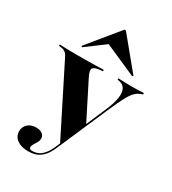

<svg xmlns="http://www.w3.org/2000/svg" viewBox="-207 -784 972 1085"><g transform="rotate(30 279.0 -241.0)"><path d="M288.7 69.4 69.4 -366.9Q62.1 -382.3 55.6 -390.3Q49.2 -398.4 40.7 -402.8Q32.3 -407.3 19.4 -408.9L4.8 -410.5V-419.4Q27.4 -418.5 56.9 -417.7Q86.3 -416.9 116.9 -416.9H121H126.6Q160.5 -416.9 191.9 -417.3Q223.4 -417.7 249.2 -418.5Q275 -419.4 291.9 -419.4V-410.5L275 -408.9Q238.7 -405.6 229.4 -391.9Q220.2 -378.2 241.1 -337.9L360.5 -101.6L354 -93.5L415.3 -235.5Q437.9 -287.9 443.1 -325.4Q448.4 -362.9 435.9 -384.3Q423.4 -405.6 393.5 -409.7L387.1 -410.5V-419.4Q418.5 -418.5 437.5 -417.7Q456.5 -416.9 478.2 -416.9Q498.4 -416.9 514.9 -417.7Q531.5 -418.5 554 -419.4V-410.5L540.3 -405.6Q521 -398.4 505.2 -382.3Q489.5 -366.1 471.4 -332.3Q453.2 -298.4 426.6 -237.1L293.5 69.4ZM150.8 192.7Q104.8 192.7 77.8 172.6Q50.8 152.4 50.8 119.4Q50.8 90.3 71.4 71.8Q91.9 53.2 125 53.2Q150 53.2 164.9 64.1Q179.8 75 179.8 93.5Q179.8 107.3 172.6 120.2Q165.3 133.1 158.1 144Q150.8 154.8 150.8 165.3Q150.8 179.8 170.2 179.8Q205.6 179.8 229.8 158.1Q254 136.3 270.2 100L294.4 44.4L303.2 46L283.9 91.1Q275.8 112.1 260.9 135.5Q246 158.9 220.2 175.8Q194.4 192.7 150.8 192.7ZM121 -468.5 115.3 -474.2 279.8 -675H288.7L454 -474.2L449.2 -468.5L216.9 -571L267.7 -577.4Z"/></g></svg>

Font: Playfair 144pt SemiExpanded Black
Style: Regular
Weight: 900
Width: 6
Designer: Claus Eggers Sørensen
Foundry: Claus Eggers Sørensen
Version: Version 2.203